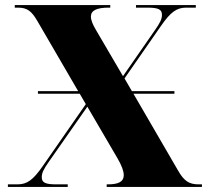

<svg xmlns="http://www.w3.org/2000/svg" viewBox="-20 -734 825 754"><path d="M11 0H246V-10H201C158 -10 144 -17 144 -38C144 -55 151 -69 172 -99L323 -315L441 -113C458 -84 466 -62 466 -46C466 -21 446 -10 404 -10H399V0H773V-10H760C723 -10 703 -23 680 -63L504 -366H665V-376H498L469 -426L612 -632C650 -687 674 -704 711 -704H749V-714H514V-704H559C602 -704 616 -697 616 -676C616 -659 609 -645 588 -615L463 -435L357 -616C344 -638 337 -655 337 -669C337 -693 360 -704 407 -704H413V-714H38V-704H51C86 -704 104 -691 127 -651L287 -376H129V-366H293L317 -325L148 -82C110 -27 86 -10 49 -10H11Z"/></svg>

Font: Noto Serif Display Black
Style: Regular
Weight: 900
Designer: Monotype Design Team
Foundry: Monotype Imaging Inc.
Version: Version 2.009